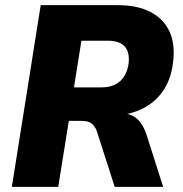

<svg xmlns="http://www.w3.org/2000/svg" viewBox="-20 -725 710 745"><path d="M26 0 138 -705H437Q513 -705 564 -678.5Q615 -652 638 -602Q661 -552 651 -480Q643 -416 612.5 -372Q582 -328 534 -304Q486 -280 426 -276L431 -285L463 -284Q493 -282 514.5 -261.5Q536 -241 549 -201L613 0H425L357 -212Q352 -228 343.5 -238Q335 -248 323.5 -252Q312 -256 296 -256H247L206 0ZM267 -386H374Q419 -386 445.5 -409.5Q472 -433 479 -478Q484 -522 464 -544.5Q444 -567 399 -567H296Z"/></svg>

Font: Nunito Sans 10pt SemiCondensed Black
Style: Italic
Weight: 900
Width: 4
Italic angle: -9°
Designer: Vernon Adams
Foundry: Vernon Adams
Version: Version 3.101;gftools[0.9.27]